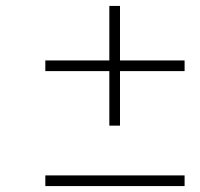

<svg xmlns="http://www.w3.org/2000/svg" viewBox="-20 -628 676 648"><path d="M349 -204V-388H133V-424H349V-608H385V-424H603V-388H385V-204ZM133 0V-36H603V0Z"/></svg>

Font: Overpass Thin
Style: Italic
Weight: 250
Italic angle: -10°
Designer: Delve Withrington, Dave Bailey, Thomas Jockin
Foundry: Delve Fonts LLC
Version: Version 4.000